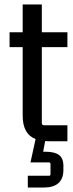

<svg xmlns="http://www.w3.org/2000/svg" viewBox="-20 -635 327 863"><path d="M207 148V102Q207 95 200 95H117L140 -10Q82 -32 82 -115V-423H23V-490H82V-615H168V-490H283V-423H168V-82Q168 -72 178 -72H283V0H211Q192 0 183 -1L174 47H185Q225 47 245 61.5Q265 76 265 111V128Q265 208 176 208H105V155H200Q207 155 207 148Z"/></svg>

Font: Gemunu Libre Medium
Style: Regular
Weight: 500
Designer: Puspanada Ekanayake, Sola Matas, Pathum Egodawatta, Kosala Senevirathne
Foundry: mooniak
Version: Version 1.100